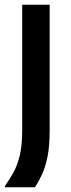

<svg xmlns="http://www.w3.org/2000/svg" viewBox="-20 -670 301 815"><path d="M0.8 125V120Q20.8 91.7 37.5 61.2Q54.2 30.8 64.2 -11.2Q74.2 -53.3 74.2 -117.5V-650H190.8V-117.5Q190.8 -49.2 181.7 -4.6Q172.5 40 158.3 70.4Q144.2 100.8 128.3 125Z"/></svg>

Font: Familjen Grotesk GF Medium
Style: Regular
Weight: 500
Designer: Anders Wikstroem, Jonas Baeckman, Matilda Gysing, Kristian Moeller
Foundry: Familjen STHLM AB
Version: Version 2.000; Beta; Release 4; Build 6